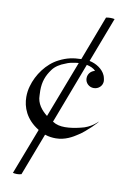

<svg xmlns="http://www.w3.org/2000/svg" viewBox="-95 -704 636 973"><g transform="rotate(10 223.5 -218.0)"><path d="M315.9 -394C334 -390.1 351.1 -383.8 361.8 -371.1C340.8 -366.2 326.2 -349.1 326.2 -327.1C326.2 -303.2 346.2 -284.2 370.1 -284.2C395 -284.2 415 -303.2 415 -327.1C415 -335 411.1 -351.1 408.2 -356.9C395 -387.2 360.8 -409.2 326.2 -416L414.1 -647C400.9 -649.9 383.8 -649.9 370.1 -647L283.2 -418C242.2 -417 210 -411.1 170.9 -391.1C111.8 -361.8 66.9 -298.8 49.8 -236.8C44.9 -220.2 42 -201.2 42 -181.2C42 -128.9 64 -68.8 132.8 -26.9L42 210C54.2 212.9 70.8 213.9 85.9 209L168.9 -8.8C189 -2 208 0 225.1 0C272.9 0 311 -22.9 335 -39.1C372.1 -62 430.2 -121.1 424.8 -121.1C424.8 -121.1 393.1 -85.9 340.8 -75.2C314.9 -68.8 287.1 -64 261.2 -64C237.8 -64 216.8 -67.9 198.2 -80.1H196.8ZM162.1 -104C132.8 -127 106.9 -158.2 106.9 -200.2C106.9 -208 106 -216.8 106 -225.1C106 -270 118.2 -303.2 143.1 -336.9C157.2 -356.9 182.1 -372.1 207 -380.9C224.1 -389.2 242.2 -392.1 254.9 -394C263.2 -395 269 -396 273.9 -396Z"/></g></svg>

Font: Pierce
Style: Roman
Weight: 500
Version: Version 0.2.0